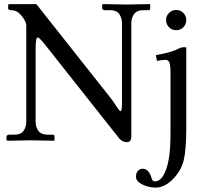

<svg xmlns="http://www.w3.org/2000/svg" viewBox="-20 -666 959 910"><path d="M781 -536.9Q767.1 -550.8 767.1 -570.8Q767.1 -590.8 781 -604.7Q794.9 -618.7 814.9 -618.7Q835 -618.7 848.9 -604.7Q862.8 -590.8 862.8 -570.8Q862.8 -550.8 848.9 -536.9Q835 -522.9 814.9 -522.9Q794.9 -522.9 781 -536.9ZM713.9 193.8Q747.6 193.8 767.8 135.7Q788.1 77.6 788.1 -26.4V-320.8Q788.1 -357.4 782.7 -369.9Q777.3 -382.3 765.6 -382.3Q748 -382.3 724.1 -377.4L718.8 -404.8Q793.9 -417.5 826.7 -435.5Q838.4 -441.9 847.7 -441.9H862.8V-56.6Q862.8 45.9 850.3 95.2Q837.9 144.5 797.9 184.6Q759.3 223.1 717.8 223.1Q684.6 223.1 654.5 208.3Q624.5 193.4 624.5 172.4Q624.5 154.3 633.5 144Q642.6 133.8 656.2 133.8Q672.4 133.8 682.9 146.7Q693.4 159.7 698.2 177.7Q702.1 193.8 713.9 193.8ZM602.5 -556.6V-21.5Q602.5 7.8 581.5 7.8Q557.1 6.8 542 -13.7L192.9 -455.1Q166.5 -488.3 158.7 -488.3Q148.9 -488.3 148.9 -439V-88.4Q148.9 -63 162.4 -45.4Q175.8 -27.8 203.6 -27.8H230Q238.3 -27.8 238.3 -19.5V-1L236.3 1Q164.6 -1 125.5 -1L18.1 1L10.7 -1V-19Q10.7 -22.9 15.1 -25.4Q19.5 -27.8 23.9 -27.8H50.3Q78.6 -27.8 91.6 -45.9Q104.5 -64 104.5 -88.4V-550.3Q99.1 -572.8 78.9 -595.2Q58.6 -617.7 36.1 -617.7Q18.6 -617.7 18.6 -626V-641.6L21.5 -646.5H152.3L501.5 -205.1Q512.7 -190.9 524.4 -173.1Q536.1 -155.3 542 -147.5Q547.9 -139.6 551.3 -139.6Q558.1 -139.6 558.1 -177.7V-556.6Q558.1 -581.1 545.2 -599.4Q532.2 -617.7 503.9 -617.7H477.5Q473.1 -617.7 468.8 -619.9Q464.4 -622.1 464.4 -626V-644.5L469.2 -646.5Q543.5 -644.5 579.1 -644.5L689.9 -646.5L691.9 -644.5V-626Q691.9 -617.7 683.6 -617.7H657.2Q629.4 -617.7 616 -600.1Q602.5 -582.5 602.5 -556.6Z"/></svg>

Font: Libertinage
Style: f
Weight: 400
Designer: OSP
Foundry: OSP
Version: Version 1.0; 2008; OFL relea